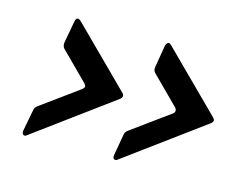

<svg xmlns="http://www.w3.org/2000/svg" viewBox="-61 -550 696 545"><g transform="rotate(15 286.5 -277.0)"><path d="M55 -101Q51 -97 47 -97Q43 -97 41 -101Q39 -105 40 -110L52 -173Q53 -181 61 -187L171 -267Q177 -272 177 -276Q177 -280 172 -285L93 -364Q87 -370 88 -381L100 -447Q102 -457 108 -457Q112 -457 117 -452L284 -286Q288 -282 288 -278Q288 -273 282 -268ZM322 -101Q318 -97 314 -97Q305 -97 307 -110L318 -173Q319 -181 328 -187L438 -267Q443 -271 443 -276Q443 -281 439 -285L360 -364Q353 -371 355 -381L366 -447Q367 -451 369.5 -454Q372 -457 375 -457Q378 -457 383 -452L550 -286Q555 -281 555 -277Q555 -273 549 -268Z"/></g></svg>

Font: Open Sauce Two Medium Italic
Style: Regular
Weight: 500
Italic angle: -10°
Designer: Alfredo Marco Pradil
Foundry: Creative Sauce Fz LLC
Version: Version 1.477